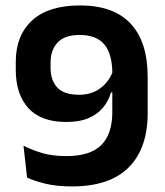

<svg xmlns="http://www.w3.org/2000/svg" viewBox="-20 -672 606 706"><path d="M274.5 -652Q397.5 -652 460.2 -585.2Q523 -518.5 523 -389V-255.5Q523 -126.5 453.2 -56.5Q383.5 13.5 244.5 13.5Q188 13.5 147.2 3.5Q106.5 -6.5 79.5 -19L66.5 -136Q97.5 -120.5 135 -109.2Q172.5 -98 224 -98Q311 -98 352 -138.2Q393 -178.5 393 -260.5V-401.5Q393 -473 364 -508.2Q335 -543.5 272.5 -543.5Q218 -543.5 192 -515.8Q166 -488 166 -442.5V-423Q166 -376.5 190.8 -350Q215.5 -323.5 271 -323.5Q301 -323.5 325.8 -334.2Q350.5 -345 368.8 -365.5Q387 -386 396.5 -414L416.5 -332H388Q379 -300 358.2 -275.5Q337.5 -251 304.5 -237.2Q271.5 -223.5 223.5 -223.5Q131 -223.5 84.5 -274.2Q38 -325 38 -415.5V-445Q38 -541.5 98 -596.8Q158 -652 274.5 -652Z"/></svg>

Font: Anek Gurmukhi Medium SemiBold
Style: Regular
Weight: 600
Version: Version 1.003